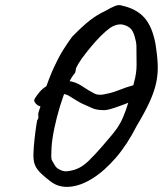

<svg xmlns="http://www.w3.org/2000/svg" viewBox="-20 -687 639 753"><path d="M388 -255Q359 -255 341.5 -263Q324 -271 297 -283Q289 -287 276.5 -295Q264 -303 251.5 -310.5Q239 -318 229 -318Q215 -318 206 -310Q197 -302 188.5 -293.5Q180 -285 165 -283Q164 -278 157 -270.5Q150 -263 147 -268Q131 -270 122.5 -278.5Q114 -287 114 -294Q116 -303 136 -327Q156 -351 202 -368Q220 -373 248 -369.5Q276 -366 299 -351Q332 -329 350.5 -320Q369 -311 397 -319Q420 -323 447.5 -334Q475 -345 504 -353Q515 -356 523.5 -351.5Q532 -347 537 -339Q542 -331 540 -325Q540 -321 532 -310.5Q524 -300 506 -293Q461 -275 437.5 -267Q414 -259 404 -257Q394 -255 388 -255ZM179 25Q142 -3 128 -21Q114 -39 112 -61Q110 -79 112.5 -110Q115 -141 119 -171Q123 -201 126 -216Q131 -221 130.5 -229.5Q130 -238 130 -238Q129 -243 137 -264.5Q145 -286 152 -320Q172 -380 190.5 -420.5Q209 -461 227 -490Q245 -519 263 -543Q304 -585 333 -607.5Q362 -630 393 -644Q413 -656 430 -663Q447 -670 458 -665Q514 -653 545.5 -618.5Q577 -584 590 -514Q597 -470 598.5 -434.5Q600 -399 593 -364.5Q586 -330 567.5 -289Q549 -248 516 -193Q479 -120 434 -68Q389 -16 342.5 13Q296 42 253 45.5Q210 49 179 25ZM248 -16Q271 -19 290 -28.5Q309 -38 329.5 -58Q350 -78 379 -111Q405 -141 422 -161.5Q439 -182 451 -203.5Q463 -225 473.5 -255Q484 -285 498 -333Q506 -363 510 -381.5Q514 -400 515 -415Q516 -430 515.5 -451Q515 -472 515 -508Q514 -525 508 -544.5Q502 -564 494 -573Q484 -584 465.5 -589.5Q447 -595 425 -585Q413 -580 394 -563.5Q375 -547 355 -524.5Q335 -502 317 -479Q299 -456 288 -438Q277 -420 277 -413Q277 -413 276.5 -408Q276 -403 272 -398Q259 -384 244 -349.5Q229 -315 215.5 -271Q202 -227 193 -183.5Q184 -140 182 -107Q181 -84 181 -73.5Q181 -63 184.5 -56.5Q188 -50 196 -37Q202 -27 217.5 -20Q233 -13 248 -16Z"/></svg>

Font: Caveat Medium
Style: Regular
Weight: 500
Designer: Pablo Impallari
Foundry: Pablo Impallari
Version: Version 2.000